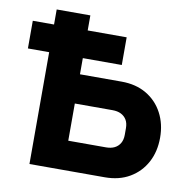

<svg xmlns="http://www.w3.org/2000/svg" viewBox="-78 -776 852 854"><g transform="rotate(10 347.5 -349.0)"><path d="M110 0V-505H14V-630H110V-698H262V-630H438V-505H262V-432H450Q515 -432 562.5 -404Q610 -376 636 -327Q662 -278 662 -216Q662 -153 636 -104.5Q610 -56 562.5 -28Q515 0 450 0ZM262 -132H432Q455 -132 471 -140Q487 -148 496 -163.5Q505 -179 505 -201V-231Q505 -254 496 -269Q487 -284 471 -292Q455 -300 432 -300H262Z"/></g></svg>

Font: IBM Plex Sans
Style: Bold
Weight: 700
Designer: Mike Abbink, Paul van der Laan, Pieter van Rosmalen
Foundry: Bold Monday
Version: Version 3.201